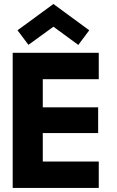

<svg xmlns="http://www.w3.org/2000/svg" viewBox="-20 -918 574 938"><path d="M119 -699 65.5 -770 241 -898.5 416 -770 362.5 -698.5 241 -787.5ZM42 -660H462.5V-531H189V-393.5H459.5V-268H189V-129H462.5V0H42Z"/></svg>

Font: League Spartan
Style: Bold
Weight: 700
Foundry: The League of Moveable Type
Version: Version 2.002